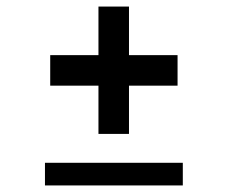

<svg xmlns="http://www.w3.org/2000/svg" viewBox="-20 -565 694 585"><path d="M373 -157V-304H521V-397H373V-545H280V-397H133V-304H280V-157ZM537 0V-69H117V0Z"/></svg>

Font: Be Vietnam Pro Medium
Style: Regular
Weight: 500
Designer: Lam Bao, Tony Le, Vietanh Nguyen
Foundry: Yellow Type Foundry
Version: Version 1.002